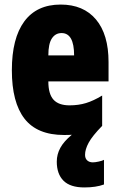

<svg xmlns="http://www.w3.org/2000/svg" viewBox="-20 -582 523 842"><path d="M456 -225H192Q192 -170 214.5 -145Q237 -120 285 -120Q324 -120 357 -130Q390 -140 428 -163V-30Q385 14 369 43.5Q353 73 353 97Q353 113 362.5 121.5Q372 130 387 130Q397 130 413 126.5Q429 123 436 119V227Q401 240 350 240Q288 240 258.5 210.5Q229 181 229 127Q229 95 244.5 66.5Q260 38 295 9Q284 10 261 10Q143 10 87.5 -61.5Q32 -133 32 -274Q32 -414 86.5 -488Q141 -562 246 -562Q346 -562 401 -496.5Q456 -431 456 -310ZM305 -339Q305 -437 250 -437Q223 -437 207.5 -413.5Q192 -390 192 -339Z"/></svg>

Font: Noto Sans UI CondBlack
Style: Regular
Weight: 900
Width: 3
Designer: Monotype Design Team
Foundry: Monotype Imaging Inc.
Version: Version 1.001